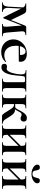

<svg xmlns="http://www.w3.org/2000/svg" viewBox="1180 -1822 654 3053"><g transform="rotate(90 1506.5 -295.0)"><path d="M85 -104 99 -364 119 -361 105 -104Q103 -58 120 -35Q137 -12 168 -12Q171 -12 171 -6Q171 0 168 0Q152 0 134 -1Q116 -2 95 -2Q75 -2 55.5 -1Q36 0 19 0Q16 0 16 -6Q16 -12 19 -12Q51 -12 67 -35Q83 -58 85 -104ZM552 -12Q555 -12 555 -6Q555 0 552 0Q531 0 504 -1Q477 -2 451 -2Q424 -2 402.5 -1Q381 0 361 0Q359 0 359 -6Q359 -12 361 -12Q389 -12 398 -25Q407 -38 404 -81L385 -320L409 -374L270 -23Q269 -20 263 -20Q257 -20 255 -23L117 -303Q95 -348 77.5 -361Q60 -374 36 -374Q34 -374 34 -380Q34 -386 36 -386Q57 -386 72 -385.5Q87 -385 96 -385Q110 -385 122 -385.5Q134 -386 140 -386Q161 -386 174 -378Q187 -370 205 -335L305 -129L262 -51L384 -361Q388 -373 396.5 -379.5Q405 -386 414 -386Q420 -386 438 -385.5Q456 -385 473 -385Q494 -385 508 -385.5Q522 -386 537 -386Q539 -386 539 -380Q539 -374 537 -374Q507 -374 491 -362Q475 -350 478 -308L497 -81Q500 -52 503.5 -37Q507 -22 518 -17Q529 -12 552 -12Z M809 12Q744 12 698.5 -15Q653 -42 629.5 -86.5Q606 -131 606 -181Q606 -240 636 -288.5Q666 -337 717.5 -366Q769 -395 834 -395Q896 -395 929 -368.5Q962 -342 962 -296Q962 -285 960 -276Q958 -267 951 -267H855Q857 -314 844 -344.5Q831 -375 797 -375Q757 -375 732 -333.5Q707 -292 707 -223Q707 -167 725 -125Q743 -83 777 -60Q811 -37 859 -37Q883 -37 910.5 -44Q938 -51 960 -65Q962 -67 965.5 -63Q969 -59 967 -56Q930 -19 891.5 -3.5Q853 12 809 12ZM672 -265 671 -284 890 -289V-267Z M1047 9Q994 9 994 -37Q994 -62 1008.5 -71Q1023 -80 1039 -80Q1050 -80 1057 -77.5Q1064 -75 1072 -75Q1094 -75 1111 -99.5Q1128 -124 1139 -161Q1150 -198 1156 -239Q1162 -280 1162 -313Q1162 -351 1146 -364Q1130 -377 1095 -377Q1092 -377 1092 -382.5Q1092 -388 1095 -388Q1103 -388 1125.5 -387.5Q1148 -387 1175 -387Q1202 -387 1224.5 -386.5Q1247 -386 1256 -386H1434Q1437 -386 1437 -380Q1437 -374 1434 -374Q1411 -374 1399.5 -368Q1388 -362 1384 -347Q1380 -332 1380 -303V-81Q1380 -52 1384 -37Q1388 -22 1399.5 -17Q1411 -12 1434 -12Q1437 -12 1437 -6Q1437 0 1434 0Q1413 0 1387.5 -1Q1362 -2 1335 -2Q1307 -2 1280 -1Q1253 0 1232 0Q1229 0 1229 -6Q1229 -12 1232 -12Q1256 -12 1267.5 -17Q1279 -22 1283 -37Q1287 -52 1287 -81V-305Q1287 -336 1286 -348.5Q1285 -361 1278.5 -364Q1272 -367 1257 -367H1245Q1218 -367 1206.5 -363Q1195 -359 1192.5 -346.5Q1190 -334 1187 -308Q1184 -281 1181 -241Q1178 -201 1170.5 -157.5Q1163 -114 1148.5 -76.5Q1134 -39 1109.5 -15Q1085 9 1047 9Z M1486 0Q1483 0 1483 -6Q1483 -12 1486 -12Q1521 -12 1531 -25Q1541 -38 1541 -81V-305Q1541 -349 1531.5 -361.5Q1522 -374 1487 -374Q1485 -374 1485 -380Q1485 -386 1487 -386Q1508 -386 1534.5 -385Q1561 -384 1589 -384Q1620 -384 1649 -385Q1678 -386 1700 -386Q1702 -386 1702 -380Q1702 -374 1700 -374Q1659 -374 1646.5 -361.5Q1634 -349 1634 -303V-81Q1634 -38 1644 -25Q1654 -12 1688 -12Q1691 -12 1691 -6Q1691 0 1688 0Q1667 0 1641.5 -1Q1616 -2 1589 -2Q1561 -2 1534.5 -1Q1508 0 1486 0ZM1825 0Q1819 0 1813 -2Q1807 -4 1798.5 -12.5Q1790 -21 1776.5 -40.5Q1763 -60 1742 -96Q1718 -136 1702.5 -156.5Q1687 -177 1672.5 -184.5Q1658 -192 1636 -192Q1619 -192 1598 -189L1597 -207Q1608 -208 1626 -209Q1644 -210 1661 -210.5Q1678 -211 1682 -211Q1727 -211 1751.5 -203.5Q1776 -196 1794 -176Q1812 -156 1838 -116Q1860 -83 1873 -60Q1886 -37 1901.5 -25Q1917 -13 1944 -12Q1947 -12 1947 -6Q1947 0 1944 0ZM1682 -191V-211Q1691 -211 1700 -221Q1709 -231 1716 -244Q1723 -257 1727 -265Q1754 -320 1775.5 -348Q1797 -376 1816 -386Q1835 -396 1855 -396Q1886 -396 1899.5 -382Q1913 -368 1913 -347Q1913 -325 1900.5 -310.5Q1888 -296 1862 -296Q1848 -296 1839.5 -300Q1831 -304 1823.5 -308Q1816 -312 1802 -312Q1792 -312 1784 -308Q1776 -304 1768 -292Q1760 -280 1748 -257Q1732 -223 1715.5 -207Q1699 -191 1682 -191Z M2072 -36 2054 -54 2325 -325 2343 -308ZM2030 -81V-305Q2030 -349 2020 -361.5Q2010 -374 1976 -374Q1973 -374 1973 -380Q1973 -386 1976 -386Q1997 -386 2023.5 -385Q2050 -384 2078 -384Q2105 -384 2131 -385Q2157 -386 2177 -386Q2179 -386 2179 -380Q2179 -374 2177 -374Q2143 -374 2133 -360Q2123 -346 2123 -303V-81Q2123 -38 2133 -25Q2143 -12 2177 -12Q2179 -12 2179 -6Q2179 0 2177 0Q2156 0 2130.5 -1Q2105 -2 2078 -2Q2050 -2 2023.5 -1Q1997 0 1975 0Q1972 0 1972 -6Q1972 -12 1975 -12Q2010 -12 2020 -25Q2030 -38 2030 -81ZM2299 -81V-305Q2299 -349 2289 -361.5Q2279 -374 2245 -374Q2242 -374 2242 -380Q2242 -386 2245 -386Q2266 -386 2292.5 -385Q2319 -384 2347 -384Q2374 -384 2400 -385Q2426 -386 2446 -386Q2448 -386 2448 -380Q2448 -374 2446 -374Q2412 -374 2402 -360Q2392 -346 2392 -303V-81Q2392 -38 2402 -25Q2412 -12 2446 -12Q2448 -12 2448 -6Q2448 0 2446 0Q2425 0 2399.5 -1Q2374 -2 2347 -2Q2319 -2 2292 -1Q2265 0 2244 0Q2241 0 2241 -6Q2241 -12 2244 -12Q2279 -12 2289 -25Q2299 -38 2299 -81Z M2607 -36 2589 -54 2860 -325 2878 -308ZM2565 -81V-305Q2565 -349 2555 -361.5Q2545 -374 2511 -374Q2508 -374 2508 -380Q2508 -386 2511 -386Q2532 -386 2558.5 -385Q2585 -384 2613 -384Q2640 -384 2666 -385Q2692 -386 2712 -386Q2714 -386 2714 -380Q2714 -374 2712 -374Q2678 -374 2668 -360Q2658 -346 2658 -303V-81Q2658 -38 2668 -25Q2678 -12 2712 -12Q2714 -12 2714 -6Q2714 0 2712 0Q2691 0 2665.5 -1Q2640 -2 2613 -2Q2585 -2 2558.5 -1Q2532 0 2510 0Q2507 0 2507 -6Q2507 -12 2510 -12Q2545 -12 2555 -25Q2565 -38 2565 -81ZM2834 -81V-305Q2834 -349 2824 -361.5Q2814 -374 2780 -374Q2777 -374 2777 -380Q2777 -386 2780 -386Q2801 -386 2827.5 -385Q2854 -384 2882 -384Q2909 -384 2935 -385Q2961 -386 2981 -386Q2983 -386 2983 -380Q2983 -374 2981 -374Q2947 -374 2937 -360Q2927 -346 2927 -303V-81Q2927 -38 2937 -25Q2947 -12 2981 -12Q2983 -12 2983 -6Q2983 0 2981 0Q2960 0 2934.5 -1Q2909 -2 2882 -2Q2854 -2 2827 -1Q2800 0 2779 0Q2776 0 2776 -6Q2776 -12 2779 -12Q2814 -12 2824 -25Q2834 -38 2834 -81ZM2745 -485Q2778 -485 2789.5 -503Q2801 -521 2805 -544Q2810 -566 2817.5 -584Q2825 -602 2852 -602Q2872 -602 2883 -591Q2894 -580 2894 -563Q2894 -537 2873 -515.5Q2852 -494 2818.5 -481.5Q2785 -469 2746 -469Q2707 -469 2673 -482Q2639 -495 2618 -516.5Q2597 -538 2597 -563Q2597 -580 2608 -591Q2619 -602 2640 -602Q2670 -602 2678 -582.5Q2686 -563 2690 -540Q2692 -527 2696 -514Q2700 -501 2711.5 -493Q2723 -485 2745 -485Z"/></g></svg>

Font: Cormorant
Style: Bold
Weight: 700
Designer: Christian Thalmann (Catharsis Fonts)
Foundry: Catharsis Fonts
Version: Version 4.000